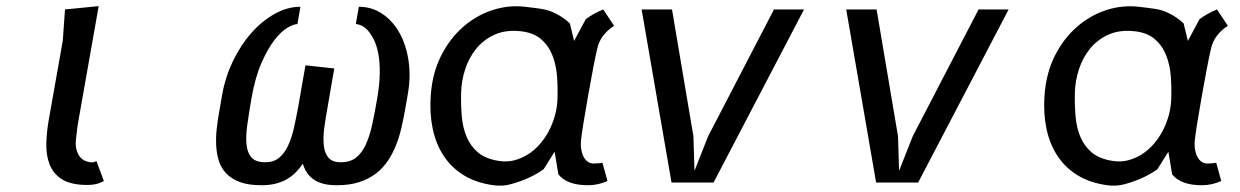

<svg xmlns="http://www.w3.org/2000/svg" viewBox="-20 -580 3940 610"><path d="M179.5 -451 186.5 -550 293.5 -560.5 229 -195.5Q226.5 -182.5 224.8 -167.2Q223 -152 221 -134.5Q218.5 -108.5 229 -89.2Q239.5 -70 261.5 -65.5Q272 -63 277.8 -65Q283.5 -67 286.5 -68L310 -5Q306.5 -3.5 301.8 -1Q297 1.5 290 3.5Q283 5.5 272.8 6.8Q262.5 8 248.5 7.5Q200.5 6 174 -12.2Q147.5 -30.5 136.8 -59.8Q126 -89 127.2 -126.2Q128.5 -163.5 135.5 -202.5Z M1042 -362.5 1021 -241Q1014.5 -205.5 1010.2 -173.5Q1006 -141.5 1008.8 -117.2Q1011.5 -93 1023.8 -78.8Q1036 -64.5 1062.5 -64.5Q1092.5 -64.5 1111.2 -79.2Q1130 -94 1142.2 -120.8Q1154.5 -147.5 1162.5 -184.2Q1170.5 -221 1178 -265Q1186 -311 1186.5 -346.8Q1187 -382.5 1182 -409Q1177 -435.5 1168 -453.5Q1159 -471.5 1149 -482.8Q1139 -494 1128.5 -498.8Q1118 -503.5 1110.5 -503.5L1120 -558.5Q1161.5 -558.5 1194.8 -536Q1228 -513.5 1249.2 -475.5Q1270.5 -437.5 1278 -386.8Q1285.5 -336 1275.5 -280L1266.5 -228.5Q1261.5 -201 1255 -172.8Q1248.5 -144.5 1238 -118.2Q1227.5 -92 1212.2 -69Q1197 -46 1174.5 -28.8Q1152 -11.5 1121.5 -1.5Q1091 8.5 1050 8.5Q1024.5 8.5 1006.2 3.5Q988 -1.5 975.2 -10.8Q962.5 -20 954.5 -32.5Q946.5 -45 942 -60Q932 -45 919.8 -32.5Q907.5 -20 891.5 -10.8Q875.5 -1.5 855.5 3.5Q835.5 8.5 810.5 8.5Q769.5 8.5 742.5 -1.5Q715.5 -11.5 699 -28.8Q682.5 -46 675.2 -69.2Q668 -92.5 666.8 -118.8Q665.5 -145 668.8 -173Q672 -201 677 -228.5L686 -280Q696 -336 720.5 -386.8Q745 -437.5 778.8 -475.5Q812.5 -513.5 852.8 -536Q893 -558.5 934.5 -558.5L925 -503.5Q913.5 -503.5 893.8 -492.2Q874 -481 852.5 -453.5Q831 -426 810.8 -380.2Q790.5 -334.5 778.5 -265Q771 -221 765.8 -184.2Q760.5 -147.5 763.2 -120.8Q766 -94 779.5 -79.2Q793 -64.5 823 -64.5Q849.5 -64.5 866.8 -78.8Q884 -93 895.2 -117.2Q906.5 -141.5 913.8 -173.5Q921 -205.5 927.5 -241L950.5 -372.5Z M1931 -498Q1887 -469.5 1877.5 -425.5Q1872 -403 1865 -366Q1858 -329 1848.5 -276Q1829.5 -168.5 1826 -134.5Q1824.5 -117 1827 -103.5Q1829.5 -90 1835 -80.2Q1840.5 -70.5 1848.5 -65.5Q1856.5 -60.5 1865.5 -60.5Q1876.5 -60.5 1882 -61.2Q1887.5 -62 1894 -63L1910 -5Q1880 8.5 1848.5 8.5Q1781.5 8.5 1754 -26L1742 -98L1707 -42Q1682.5 -25 1655 -13Q1629.5 -2 1603 5.2Q1576.5 12.5 1548 8.5Q1492.5 1 1453 -23.5Q1413.5 -48 1389 -85.8Q1364.5 -123.5 1354.5 -172.2Q1344.5 -221 1348.5 -276.5Q1353.5 -347.5 1381.2 -402.5Q1409 -457.5 1451 -494.2Q1493 -531 1544.2 -547.8Q1595.5 -564.5 1647.5 -558.5Q1675.5 -555.5 1700 -551.8Q1724.5 -548 1745.5 -537Q1758.5 -530.5 1769.5 -522.8Q1780.5 -515 1790.5 -505.5L1804 -450L1841 -519Q1852 -527.5 1865.8 -535.2Q1879.5 -543 1896.5 -550ZM1751 -263Q1752.5 -300 1749.8 -337Q1747 -374 1734.8 -404.8Q1722.5 -435.5 1698.2 -456.2Q1674 -477 1632 -481Q1586 -485.5 1551.2 -469.8Q1516.5 -454 1493.2 -425.5Q1470 -397 1458 -360.2Q1446 -323.5 1445 -286Q1444 -246 1447.2 -209.5Q1450.5 -173 1463 -144Q1475.5 -115 1499.2 -95.2Q1523 -75.5 1563.5 -69Q1589.5 -64.5 1613.2 -70.5Q1637 -76.5 1657.8 -89.8Q1678.5 -103 1695.2 -122.2Q1712 -141.5 1724 -164.5Q1736 -187.5 1743 -212.8Q1750 -238 1751 -263Z M2113.5 0 2018.5 -550H2115L2183 -147.5L2186.5 -37.5L2230 -147.5L2439 -550H2534.5L2247 0Z M2763.5 0 2668.5 -550H2765L2833 -147.5L2836.5 -37.5L2880 -147.5L3089 -550H3184.5L2897 0Z M3881 -498Q3837 -469.5 3827.5 -425.5Q3822 -403 3815 -366Q3808 -329 3798.5 -276Q3779.5 -168.5 3776 -134.5Q3774.5 -117 3777 -103.5Q3779.5 -90 3785 -80.2Q3790.5 -70.5 3798.5 -65.5Q3806.5 -60.5 3815.5 -60.5Q3826.5 -60.5 3832 -61.2Q3837.5 -62 3844 -63L3860 -5Q3830 8.5 3798.5 8.5Q3731.5 8.5 3704 -26L3692 -98L3657 -42Q3632.5 -25 3605 -13Q3579.5 -2 3553 5.2Q3526.5 12.5 3498 8.5Q3442.5 1 3403 -23.5Q3363.5 -48 3339 -85.8Q3314.5 -123.5 3304.5 -172.2Q3294.5 -221 3298.5 -276.5Q3303.5 -347.5 3331.2 -402.5Q3359 -457.5 3401 -494.2Q3443 -531 3494.2 -547.8Q3545.5 -564.5 3597.5 -558.5Q3625.5 -555.5 3650 -551.8Q3674.5 -548 3695.5 -537Q3708.5 -530.5 3719.5 -522.8Q3730.5 -515 3740.5 -505.5L3754 -450L3791 -519Q3802 -527.5 3815.8 -535.2Q3829.5 -543 3846.5 -550ZM3701 -263Q3702.5 -300 3699.8 -337Q3697 -374 3684.8 -404.8Q3672.5 -435.5 3648.2 -456.2Q3624 -477 3582 -481Q3536 -485.5 3501.2 -469.8Q3466.5 -454 3443.2 -425.5Q3420 -397 3408 -360.2Q3396 -323.5 3395 -286Q3394 -246 3397.2 -209.5Q3400.5 -173 3413 -144Q3425.5 -115 3449.2 -95.2Q3473 -75.5 3513.5 -69Q3539.5 -64.5 3563.2 -70.5Q3587 -76.5 3607.8 -89.8Q3628.5 -103 3645.2 -122.2Q3662 -141.5 3674 -164.5Q3686 -187.5 3693 -212.8Q3700 -238 3701 -263Z"/></svg>

Font: B612 Mono
Style: Italic
Weight: 400
Italic angle: -10°
Version: Version 1.005